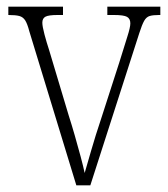

<svg xmlns="http://www.w3.org/2000/svg" viewBox="-20 -556 505 576"><path d="M68 -462Q62 -485 55.5 -495Q49 -505 38 -508Q27 -511 5 -511V-536H169V-511H153Q126 -511 116.5 -506Q107 -501 107 -488Q107 -477 113.5 -452.5Q120 -428 127 -407L186 -210Q195 -182 204.5 -149Q214 -116 222 -86Q230 -56 234 -37Q240 -57 252.5 -101Q265 -145 287 -211L338 -369Q353 -418 362 -446Q371 -474 371 -486Q371 -500 361 -505.5Q351 -511 322 -511H302V-536H461V-511H457Q439 -511 429 -508Q419 -505 412.5 -493.5Q406 -482 398 -457L251 0H209Z"/></svg>

Font: Noto Serif Khmer Condensed ExtraLight
Style: Regular
Weight: 250
Width: 3
Designer: Danh Hong and the Monotype Design Team
Foundry: Monotype Imaging Inc.
Version: Version 2.004